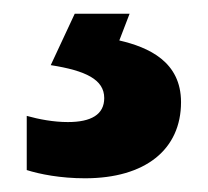

<svg xmlns="http://www.w3.org/2000/svg" viewBox="-20 -20 303 280"><path d="M244 129C244 70 197 49 154 39L169 0H89L54 75C105 83 132 96 132 123C132 147 113 158 79 158C58 158 37 154 19 149V228C38 234 68 240 104 240C192 240 244 198 244 129Z"/></svg>

Font: Noto Sans Lao UI
Style: Bold
Weight: 700
Designer: Monotype Design Team
Foundry: Monotype Imaging Inc.
Version: Version 2.000